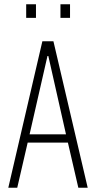

<svg xmlns="http://www.w3.org/2000/svg" viewBox="-20 -882 452 902"><path d="M19 0 179 -688H231L392 0H348L299 -212H110L61 0ZM119 -251H290L207 -619H203ZM103 -798V-862H149V-798ZM264 -798V-862H309V-798Z"/></svg>

Font: Saira ExtraCondensed ExtraLight
Style: Regular
Weight: 250
Width: 2
Designer: Hector Gatti with collaboration of the Omnibus-Type team
Foundry: Omnibus-Type
Version: Version 1.101